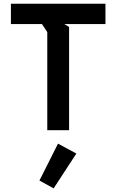

<svg xmlns="http://www.w3.org/2000/svg" viewBox="-20 -716 640 1056"><path d="M40 -695.5H560V-583.5H334L360 -567.5V0H240V-539.5L211 -583.5H40ZM197 277 275 320 400 128.5 299 74Z"/></svg>

Font: Kode Mono
Style: Regular
Weight: 400
Monospace: yes
Designer: Isa Ozler
Foundry: Kadena LLC
Version: Version 1.000;gftools[0.9.28]